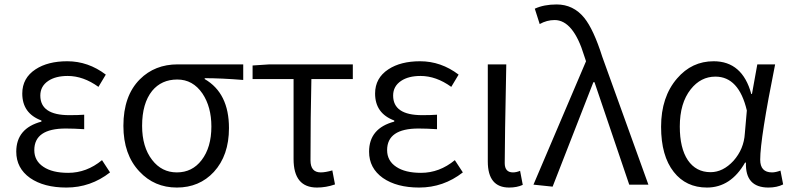

<svg xmlns="http://www.w3.org/2000/svg" viewBox="-20 -829 3553 862"><path d="M115 -30Q53 -74 53 -148Q53 -253 166 -283V-288Q80 -320 80 -409Q80 -479 140 -518Q195 -554 282 -554Q376 -554 455 -494L422 -439Q354 -488 284 -488Q230 -488 197 -466Q161 -442 161 -400Q161 -312 291 -312Q331 -312 358 -314V-249Q310 -252 275 -252Q134 -252 134 -155Q134 -107 175 -80Q215 -53 286 -53Q369 -53 438 -110L474 -55Q387 13 278 13Q177 13 115 -30Z M606 -59Q534 -135 534 -264Q534 -399 608 -473Q675 -540 778 -540H1072V-470Q973 -478 899 -478V-474Q1008 -411 1008 -254Q1008 -131 940 -57Q875 13 774 13Q673 13 606 -59ZM885 -110Q929 -167 929 -261Q929 -349 889 -409Q846 -472 776 -472Q705 -472 663 -421Q618 -365 618 -264Q618 -169 663 -111Q706 -55 774 -55Q843 -55 885 -110Z M1298 -115V-474H1114V-535L1190 -540H1564V-474H1378Q1374 -306 1374 -109Q1374 -55 1420 -55Q1441 -55 1472 -64L1484 -1Q1444 13 1403 13Q1298 13 1298 -115Z M1699 -30Q1637 -74 1637 -148Q1637 -253 1750 -283V-288Q1664 -320 1664 -409Q1664 -479 1724 -518Q1779 -554 1866 -554Q1960 -554 2039 -494L2006 -439Q1938 -488 1868 -488Q1814 -488 1781 -466Q1745 -442 1745 -400Q1745 -312 1875 -312Q1915 -312 1942 -314V-249Q1894 -252 1859 -252Q1718 -252 1718 -155Q1718 -107 1759 -80Q1799 -53 1870 -53Q1953 -53 2022 -110L2058 -55Q1971 13 1862 13Q1761 13 1699 -30Z M2170 -104V-540H2253Q2246 -192 2246 -97Q2246 -55 2283 -55Q2298 -55 2315 -62L2327 1Q2301 13 2266 13Q2170 13 2170 -104Z M2375 0 2611 -554 2603 -578Q2554 -739 2470 -739Q2435 -739 2403 -721L2381 -790Q2422 -809 2479 -809Q2554 -809 2603 -749Q2645 -697 2684 -574L2891 0H2805L2649 -460H2644L2461 9Z M3005 -57Q2948 -129 2948 -260Q2948 -394 3020 -477Q3086 -554 3184 -554Q3313 -554 3353 -407H3356L3380 -540H3460Q3393 -207 3393 -112Q3393 -55 3446 -55Q3462 -55 3484 -63L3496 -1Q3468 13 3430 13Q3325 13 3329 -99H3325Q3261 13 3154 13Q3060 13 3005 -57ZM3273 -107Q3320 -160 3324 -230L3333 -333Q3297 -485 3192 -485Q3126 -485 3081 -428Q3032 -366 3032 -261Q3032 -164 3068 -110Q3105 -56 3170 -56Q3226 -56 3273 -107Z"/></svg>

Font: Source Han Sans CN Normal
Style: Regular
Weight: 350
Designer: Ryoko NISHIZUKA 西塚涼子 (kana, bopomofo & ideographs); Paul D. Hunt (Latin, Greek & Cyrillic); Sandoll Communications 산돌커뮤니
Foundry: Adobe
Version: Version 2.004;hotconv 1.0.118;makeotfexe 2.5.65603